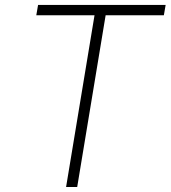

<svg xmlns="http://www.w3.org/2000/svg" viewBox="-20 -747 682 767"><path d="M125 -686.1 132.1 -727.3H641.7L634.6 -686.1H402L288.4 0H244L357.6 -686.1Z"/></svg>

Font: Inter P Extra Light
Style: Italic
Weight: 200
Italic angle: 9.39999°
Designer: Rasmus Andersson
Foundry: rsms
Version: Version 3.018;git-588b23468